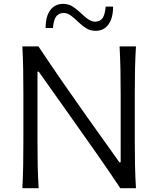

<svg xmlns="http://www.w3.org/2000/svg" viewBox="-20 -987 829 1007"><path d="M97.3 0H182.7Q178.9 -62.4 177.7 -120.1Q176.6 -177.8 176.6 -246.5V-611.2H183.2L353.7 -370.5Q431 -261.9 493.5 -172.3Q555.9 -82.8 610.9 0H693.1Q689.3 -62.4 688.1 -120.1Q686.9 -177.8 686.9 -246.5V-495.5Q686.9 -565 688.1 -623Q689.3 -680.9 693.1 -743.5H607.2Q610.4 -680.9 611.7 -623Q612.9 -565 612.9 -495.5V-135.9H606.1L436 -374.6Q372.9 -463.4 310.1 -554.3Q247.3 -645.3 181.6 -743.5H97.3Q100.6 -680.9 101.6 -623Q102.6 -565 102.6 -495.5V-246.5Q102.6 -177.8 101.6 -120.1Q100.6 -62.4 97.3 0ZM482 -825.3Q510.4 -825.3 530.6 -840.1Q550.9 -854.9 562.1 -883.4Q573.2 -911.9 573.2 -952.3H534.3Q530.7 -911.8 518.8 -893.2Q506.9 -874.7 479.7 -873.1Q458 -874.2 439.1 -888.4Q420.2 -902.5 401.4 -920.8Q382.6 -939 360.9 -952.8Q339.2 -966.7 310.9 -966.7Q268.1 -966.7 243.7 -933.8Q219.2 -900.9 219.2 -840.1H257.8Q261 -881 273.6 -899.3Q286.2 -917.6 312.7 -919.2Q334.6 -918.6 353.4 -904.2Q372.3 -889.8 390.9 -871.4Q409.6 -853 431.5 -839.1Q453.4 -825.3 482 -825.3Z"/></svg>

Font: Pinar-VF
Style: Regular
Weight: 300
Designer: Amin Abedi
Version: Version 3.0